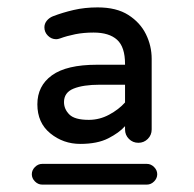

<svg xmlns="http://www.w3.org/2000/svg" viewBox="-20 -728 525 519"><path d="M197 -339Q151 -339 116 -367.5Q81 -396 81 -446Q81 -496 120.5 -524.5Q160 -553 242 -553H318V-555Q318 -601 296.5 -620.5Q275 -640 233 -640Q206 -640 183.5 -635.5Q161 -631 142 -624Q136 -622 132 -622Q119 -622 109.5 -631.5Q100 -641 100 -654Q100 -664 106.5 -672Q113 -680 123 -684Q149 -694 179 -701Q209 -708 244 -708Q295 -708 327 -687.5Q359 -667 374.5 -635.5Q390 -604 390 -569V-378Q390 -363 379.5 -352.5Q369 -342 354 -342Q339 -342 328.5 -352.5Q318 -363 318 -378V-387Q302 -369 272.5 -354Q243 -339 197 -339ZM220 -404Q249 -404 275 -418Q301 -432 318 -451V-499H250Q205 -499 179 -488.5Q153 -478 153 -452Q153 -433 167.5 -418.5Q182 -404 220 -404ZM94 -229Q83 -229 74.5 -237.5Q66 -246 66 -257Q66 -268 74.5 -276.5Q83 -285 94 -285H377Q388 -285 396.5 -276.5Q405 -268 405 -257Q405 -246 396.5 -237.5Q388 -229 377 -229Z"/></svg>

Font: Varela Round
Style: Regular
Weight: 400
Designer: Joe Prince, Avraham Cornfeld
Foundry: Joe Prince, Avraham Cornfeld
Version: Version 3.010; ttfautohint (v1.8.4.7-5d5b)